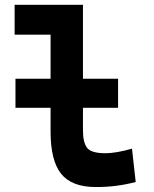

<svg xmlns="http://www.w3.org/2000/svg" viewBox="-20 -752 626 782"><path d="M43 -313V-431.2H186V-610.8H39.6V-732.4H317.9V-431.2H460.9V-313H317.9V-220.7Q317.9 -171.9 334.7 -149.9Q351.6 -127.9 409.2 -127.9Q452.1 -127.9 517.6 -146.5L532.7 -10.7Q491.2 0 452.6 4.9Q414.1 9.8 370.1 9.8Q272.5 9.8 229.2 -43.9Q186 -97.7 186 -215.8V-313Z"/></svg>

Font: Cascadia Mono
Style: Bold
Weight: 700
Monospace: yes
Designer: Aaron Bell
Foundry: Saja Typeworks
Version: Version 2404.023; ttfautohint (v1.8.4)